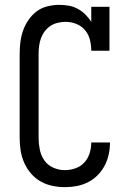

<svg xmlns="http://www.w3.org/2000/svg" viewBox="-20 -763 540 791"><path d="M247 8Q221 8 195 2.5Q169 -3 146.5 -16Q124 -29 107 -49Q90 -69 79.5 -93Q69 -117 65 -143Q61 -169 61 -195V-540Q61 -565 64 -589.5Q67 -614 75 -637Q83 -660 97.5 -681Q112 -702 131.5 -716.5Q151 -731 175.5 -737Q200 -743 225 -743Q244 -743 263.5 -739.5Q283 -736 300.5 -726.5Q318 -717 332 -703Q346 -689 356 -673V-735H431V-554H356Q356 -577 350.5 -599Q345 -621 330.5 -638.5Q316 -656 294.5 -664.5Q273 -673 250 -673Q234 -673 217.5 -669Q201 -665 187.5 -656Q174 -647 164 -633.5Q154 -620 148.5 -604.5Q143 -589 141 -572.5Q139 -556 139 -540V-195Q139 -171 144 -146.5Q149 -122 163 -102Q177 -82 200 -72Q223 -62 247 -62Q269 -62 290.5 -69.5Q312 -77 327 -93Q342 -109 349 -131Q356 -153 356 -175Q356 -175 356 -175.5Q356 -176 356 -176H433Q433 -176 433 -175Q433 -174 433 -174Q433 -149 427.5 -125Q422 -101 410.5 -79.5Q399 -58 381.5 -40.5Q364 -23 342 -12Q320 -1 296 3.5Q272 8 247 8Z"/></svg>

Font: Iosevka Gothic
Style: Regular
Weight: 400
Monospace: yes
Designer: Belleve Invis
Foundry: Belleve Invis
Version: Version 15.5.1; ttfautohint (v1.8.4)